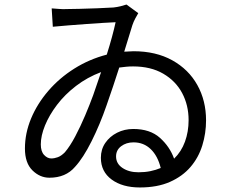

<svg xmlns="http://www.w3.org/2000/svg" viewBox="-20 -786 1040 847"><path d="M597 41Q520 41 472.5 6Q425 -29 425 -90Q425 -127 444.5 -155.5Q464 -184 496.5 -200.5Q529 -217 568 -217Q642 -217 685.5 -178Q729 -139 748 -86Q780 -117 796 -161Q812 -205 812 -256Q812 -322 783.5 -375.5Q755 -429 700 -461Q645 -493 567 -493Q551 -493 536 -491.5Q521 -490 506 -488Q493 -448 479 -405.5Q465 -363 450 -321Q421 -237 384 -163Q347 -89 311 -50Q270 -2 198 -2Q156 -2 123 -34.5Q90 -67 90 -131Q90 -198 117 -263Q144 -328 193 -385Q242 -442 308 -483.5Q374 -525 451 -545Q464 -586 474 -623Q484 -660 490 -688Q469 -687 434.5 -685Q400 -683 360 -680Q320 -677 281.5 -674Q243 -671 213 -668L208 -749Q224 -748 242 -746.5Q260 -745 273 -746Q293 -746 330.5 -747Q368 -748 409.5 -749.5Q451 -751 481 -753Q498 -755 512 -758.5Q526 -762 538 -766L590 -728Q584 -718 576.5 -704Q569 -690 564 -675L528 -558L569 -560Q668 -560 740 -520Q812 -480 850.5 -411Q889 -342 889 -255Q889 -198 872.5 -144.5Q856 -91 820.5 -49.5Q785 -8 729.5 16.5Q674 41 597 41ZM206 -87Q220 -87 235 -92.5Q250 -98 266 -114Q289 -141 312 -184.5Q335 -228 355.5 -276.5Q376 -325 391 -366L426 -468Q365 -445 315.5 -407Q266 -369 231.5 -323.5Q197 -278 178.5 -232.5Q160 -187 160 -149Q160 -118 174.5 -102.5Q189 -87 206 -87ZM591 -26Q619 -26 643.5 -31Q668 -36 689 -45Q676 -98 645 -128Q614 -158 569 -158Q537 -158 514.5 -141Q492 -124 492 -96Q492 -64 520.5 -45Q549 -26 591 -26Z"/></svg>

Font: Chocolate Classical Sans
Style: Regular
Weight: 400
Designer: 田海東、宇文滿月
Foundry: Moonlit Owen
Version: Version 1.001